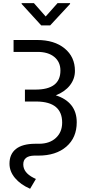

<svg xmlns="http://www.w3.org/2000/svg" viewBox="-20 -960 557 1196"><path d="M356.4 -520.5Q356.4 -574.2 318.1 -605.5Q279.8 -636.7 213.9 -636.7H64.5V-710.9H210.4Q318.8 -710.9 382.8 -658.2Q446.8 -605.5 446.8 -518.6Q446.8 -468.3 415.3 -428.2Q383.8 -388.2 327.6 -366.2Q391.1 -346.2 424.6 -304Q458 -261.7 458 -198.2Q458 -102.5 393.3 -46.6Q328.6 9.3 219.2 9.3H193.8Q125 10.7 125 64Q125 115.2 188.5 147.5L203.6 154.8L167.5 215.8Q107.9 189.9 73.5 148.9Q39.1 107.9 39.1 59.6Q39.1 0 79.3 -32Q119.6 -64 198.7 -64.5H224.1Q289.6 -64.9 328.4 -101.1Q367.2 -137.2 367.2 -196.3Q367.2 -325.2 210 -327.6H135.3V-401.9H200.7Q356.4 -401.9 356.4 -520.5ZM264.6 -857.4 338.4 -940.4H416.5V-935.5L292.5 -801.8H236.8L114.7 -935.5V-940.4H191.4Z"/></svg>

Font: Noboto
Style: Regular
Weight: 400
Designer: Google
Version: Version 2.001101; 2014